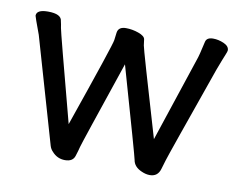

<svg xmlns="http://www.w3.org/2000/svg" viewBox="-62 -574 855 680"><g transform="rotate(10 365.0 -233.5)"><path d="M515.1 23.9Q501 23.9 485.8 17.1Q457 4.9 453.1 -20Q452.1 -28.8 360.8 -347.2Q257.8 -43.9 254.9 -31.5Q252 -19 245.1 2.4Q238.3 23.9 210.2 23.9Q182.1 23.9 163.1 2Q155.3 -5.9 151.9 -17.1L42 -397Q19 -459 19 -461.9Q19 -483.9 60.1 -483.9Q108.9 -483.9 110.8 -458Q113.3 -448.2 115.2 -434.6Q117.2 -420.9 201.2 -104Q307.1 -409.2 308.6 -425Q310.1 -440.9 312 -452.1Q314.9 -474.1 342.3 -474.1Q365.2 -474.1 387.7 -466.1Q410.2 -458 412.1 -446.5Q414.1 -435.1 415 -424.6Q416 -414.1 507.8 -104L608.9 -408.2Q614.3 -421.9 626 -475.1Q629.9 -491.2 652.8 -491.2Q671.9 -491.2 691.4 -482.7Q710.9 -474.1 710.9 -459Q710.9 -455.1 705.6 -442.6Q700.2 -430.2 683.1 -384.8Q566.9 -55.2 562 -37.6Q557.1 -20 552.2 -4.9Q543.9 23.9 515.1 23.9Z"/></g></svg>

Font: LXGW WenKai GB Screen
Style: Regular
Weight: 400
Designer: LXGW / Fontworks Inc.
Foundry: LXGW / Fontworks Inc.
Version: Version 1.321;February 19, 2024;FontCreator 14.0.0.2901 64-b